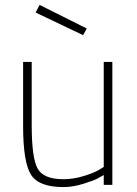

<svg xmlns="http://www.w3.org/2000/svg" viewBox="-20 -752 556 781"><path d="M402 -500H437V0H402V-40Q393 -35 378 -26.5Q363 -18 319.5 -4.5Q276 9 238 9Q138 9 106 -41.5Q74 -92 74 -240V-500H109V-242Q109 -110 133 -66.5Q157 -23 238 -23Q278 -23 319 -35.5Q360 -48 381 -60L402 -73ZM141 -732 333 -636 318 -609 125 -701Z"/></svg>

Font: Titillium Web[RUS by Daymarius]
Style: Regular
Weight: 200
Designer: Cyrillization by Daymarius
Foundry: Cyrillization by Daymarius
Version: Version 1.002 September 11, 2018